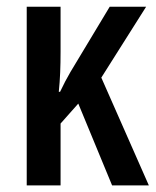

<svg xmlns="http://www.w3.org/2000/svg" viewBox="-20 -562 472 582"><path d="M422.9 -541.5 287.1 -326.7 431.2 0H319.8L217.3 -248L163.6 -187.5V0H61V-541.5H163.6V-404.8Q163.6 -371.6 162.4 -341.8Q161.1 -312 158.2 -283.7H162.1Q177.7 -316.9 193.8 -344.2L312.5 -541.5Z"/></svg>

Font: Open Sans Condensed SemiBold
Style: Regular
Weight: 600
Width: 3
Designer: Monotype Design Team
Foundry: Monotype Imaging Inc.
Version: Version 3.000; ttfautohint (v1.8.4)